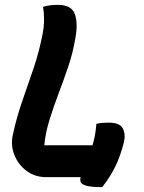

<svg xmlns="http://www.w3.org/2000/svg" viewBox="-20 -728 590 789"><path d="M170 0Q124 0 89.5 -25.5Q55 -51 39 -91.5Q23 -132 33 -175Q49 -249 72.5 -315.5Q96 -382 118.5 -449Q141 -516 155 -588Q161 -618 161 -647Q161 -676 157 -700Q174 -705 189 -706.5Q204 -708 218 -708Q274 -708 287.5 -670Q301 -632 290 -573Q280 -512 260.5 -454.5Q241 -397 220.5 -343Q200 -289 183.5 -236Q167 -183 162 -131H360Q366 -150 370 -171.5Q374 -193 376 -219Q387 -222 399.5 -223Q412 -224 427 -224Q473 -224 485 -199.5Q497 -175 489 -143Q475 -87 454 -44Q433 -1 400 41Q358 41 338 36Q318 31 313 22.5Q308 14 311 2V0Z"/></svg>

Font: Recursive Sn Csl St
Style: Bold Italic
Weight: 700
Italic angle: -15°
Version: Version 1.079;hotconv 1.0.112;makeotfexe 2.5.65598; ttfautoh